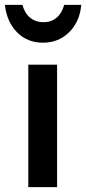

<svg xmlns="http://www.w3.org/2000/svg" viewBox="-55 -767 353 787"><path d="M179 -502H61V0H179ZM124 -676Q91 -676 68.5 -694.5Q46 -713 37 -747H-35Q-27 -677 15 -634.5Q57 -592 121 -592Q185 -592 228.5 -635Q272 -678 278 -747H208Q199 -713 177 -694.5Q155 -676 124 -676Z"/></svg>

Font: Geom Medium
Style: Bold
Weight: 500
Version: Version 1.102